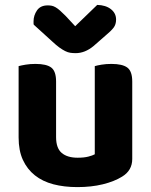

<svg xmlns="http://www.w3.org/2000/svg" viewBox="-20 -749 616 784"><path d="M520 -100Q520 -53 479 -28Q447 -8 400 3.5Q353 15 296 15Q242 15 198 3.5Q154 -8 122.5 -33Q91 -58 73.5 -96Q56 -134 56 -188V-479Q67 -482 85 -485Q103 -488 125 -488Q170 -488 189.5 -473Q209 -458 209 -416V-189Q209 -144 232 -124.5Q255 -105 297 -105Q323 -105 340.5 -109.5Q358 -114 367 -119V-479Q377 -482 395 -485Q413 -488 435 -488Q480 -488 500 -473Q520 -458 520 -416ZM287 -642 377 -729Q412 -728 433 -711.5Q454 -695 454 -669Q454 -649 443.5 -635.5Q433 -622 410 -603L362 -561Q327 -532 289 -532Q277 -532 267 -533.5Q257 -535 246 -540.5Q235 -546 222.5 -555Q210 -564 194 -579L118 -648Q117 -650 117 -654Q117 -658 117 -662Q117 -686 131 -706.5Q145 -727 175 -727Q184 -727 191.5 -725.5Q199 -724 207.5 -719Q216 -714 225.5 -705.5Q235 -697 248 -684Z"/></svg>

Font: Baloo Paaji 2
Style: Bold
Weight: 700
Designer: Shuchita Grover, Noopur Datye and Ek Type
Foundry: Ek Type
Version: Version 1.640;hotconv 1.0.111;makeotfexe 2.5.65597; ttfautoh